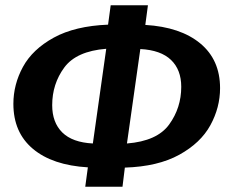

<svg xmlns="http://www.w3.org/2000/svg" viewBox="-20 -712 866 732"><path d="M456 -73 447 0H305L315 -74Q180 -82 105.5 -144.5Q31 -207 31 -316Q31 -390 67.5 -457Q104 -524 185 -568.5Q266 -613 392 -618L402 -692H544L534 -617Q668 -609 743.5 -546.5Q819 -484 819 -376Q819 -302 782 -234.5Q745 -167 663.5 -122Q582 -77 456 -73ZM334 -165 385 -526Q271 -517 225 -454.5Q179 -392 179 -311Q179 -245 217.5 -207Q256 -169 334 -165ZM671 -381Q671 -446 632 -483.5Q593 -521 515 -525L464 -165Q579 -174 625 -237.5Q671 -301 671 -381Z"/></svg>

Font: Fira Sans SemiBold
Style: Italic
Weight: 600
Italic angle: -8°
Designer: bBox Type GmbH & Carrois Corporate GbR & Edenspiekermann AG
Foundry: bBox Type GmbH & Carrois Corporate GbR & Edenspiekermann AG
Version: Version 4.301